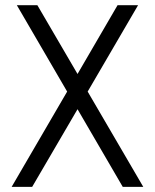

<svg xmlns="http://www.w3.org/2000/svg" viewBox="-20 -520 597 740"><path d="M453.1 200.2 278.8 -99.1 104 200.2H24.9L238.8 -167L44.9 -500H124L278.8 -234.9L433.1 -500H512.2L317.9 -167L532.2 200.2Z"/></svg>

Font: LT Superior
Style: Regular
Weight: 400
Designer: Daniel Lyons
Foundry: LyonsType
Version: Version 1.000